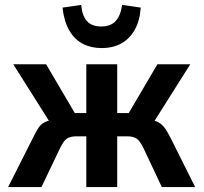

<svg xmlns="http://www.w3.org/2000/svg" viewBox="-20 -763 830 783"><path d="M13 0 112 -196Q127 -227 137.5 -242.5Q148 -258 164.5 -265.5Q181 -273 210 -278L195 -246L34 -501H168L285 -302H332V-501H458V-302H505L622 -501H756L595 -246L580 -278Q609 -273 624.5 -265Q640 -257 651.5 -241.5Q663 -226 678 -196L776 0H640L567 -155Q558 -174 549.5 -185.5Q541 -197 529 -202Q517 -207 499 -207H458V0H332V-207H291Q273 -207 261 -202Q249 -197 240.5 -185.5Q232 -174 223 -155L149 0ZM394 -567Q351 -567 317.5 -584.5Q284 -602 262.5 -639Q241 -676 235 -732L311 -743Q315 -699 334.5 -677Q354 -655 393 -655Q431 -655 451.5 -677Q472 -699 478 -743L554 -732Q550 -678 529.5 -641.5Q509 -605 475 -586Q441 -567 394 -567Z"/></svg>

Font: Nunito Sans 7pt Condensed
Style: Bold
Weight: 700
Width: 3
Designer: Vernon Adams
Foundry: Vernon Adams
Version: Version 3.101;gftools[0.9.27]